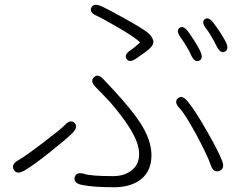

<svg xmlns="http://www.w3.org/2000/svg" viewBox="-20 -764 1040 810"><path d="M462 26Q374 26 325 16Q289 8 295 -16Q302 -41 337 -30Q366 -21 457 -21Q499 -21 528 -40Q567 -65 567 -114.5Q567 -164 522 -232Q493 -277 443 -335Q431 -348 419 -360L384 -396Q359 -421 376 -438Q394 -455 418 -428L463 -380Q539 -297 573 -244Q619 -171 619 -110Q619 -33 561 2Q520 26 462 26ZM82 -44Q51 -26 38 -48Q26 -70 57 -88Q83 -102 160.5 -161Q238 -220 252 -235Q276 -262 294 -246Q311 -229 286 -203Q261 -178 193 -124Q118 -64 82 -44ZM905 -43Q880 -34 869 -68Q856 -106 811 -191Q759 -286 738 -307Q713 -333 730 -349Q748 -365 771 -337Q801 -302 854 -209Q902 -125 917 -86Q930 -52 905 -43ZM556 -518Q527 -497 514 -515Q502 -534 532 -553Q544 -561 568 -582Q572 -585 568 -588Q540 -613 473 -651Q409 -688 389 -697Q356 -711 365 -731Q374 -752 407 -738Q438 -724 506 -686Q581 -644 601 -628Q620 -613 626 -595Q632 -577 608 -556Q598 -547 556 -518ZM820 -508Q801 -499 786 -532Q770 -567 742 -606Q721 -635 738 -647Q754 -658 775 -629Q807 -584 824 -550Q840 -517 820 -508ZM929 -546Q910 -537 894 -569Q867 -622 850 -643Q828 -671 844 -683Q859 -695 881 -667Q916 -620 932 -588Q948 -556 929 -546Z"/></svg>

Font: Resource Han Rounded JP Light
Style: Regular
Weight: 300
Designer: Cyano Hao (round all glyphs); Ryoko NISHIZUKA 西塚涼子 (kana, bopomofo & ideographs); Paul D. Hunt (Latin, Greek & Cyrillic)
Foundry: Cyano Hao
Version: 0.990